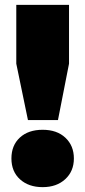

<svg xmlns="http://www.w3.org/2000/svg" viewBox="-20 -760 351 790"><path d="M95 -266 47 -498V-740H264V-498L218.5 -266ZM155.5 10Q98 10 62.5 -22Q27 -54 27 -108Q27 -162 61.8 -194Q96.5 -226 155.5 -226Q214.5 -226 249.2 -193.2Q284 -160.5 284 -108Q284 -55.5 248.5 -22.8Q213 10 155.5 10Z"/></svg>

Font: Encode Sans Semi Condensed Black
Style: Regular
Weight: 900
Width: 4
Designer: Multiple Designers
Foundry: Impallari Type
Version: Version 3.000; ttfautohint (v1.8.3) -l 8 -r 50 -G 200 -x 14 